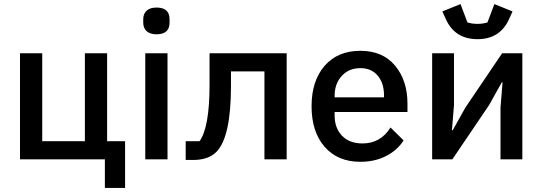

<svg xmlns="http://www.w3.org/2000/svg" viewBox="-20 -781 2658 941"><path d="M494 140V0H78V-520H187V-89H396V-520H505V-89H593V140Z M747 -613Q715 -613 698.5 -628.5Q682 -644 682 -670V-687Q682 -713 698.5 -728.5Q715 -744 747 -744Q811 -744 811 -687V-670Q811 -613 747 -613ZM692 0V-520H801V0Z M890 3V-89H958Q1007 -157 1007 -365V-520H1385V0H1276V-431H1112V-360Q1112 -108 1040 -36Q1001 3 927 3Z M1746 12Q1635 12 1571 -61.5Q1507 -135 1507 -260Q1507 -385 1571 -458.5Q1635 -532 1746 -532Q1856 -532 1916.5 -459Q1977 -386 1977 -273V-232H1620V-215Q1620 -154 1656 -116Q1692 -78 1757 -78Q1845 -78 1894 -156L1958 -93Q1928 -45 1872.5 -16.5Q1817 12 1746 12ZM1746 -447Q1690 -447 1655 -409Q1620 -371 1620 -311V-304H1862V-314Q1862 -374 1831 -410.5Q1800 -447 1746 -447Z M2098 0V-520H2205V-266L2195 -143H2199L2261 -254L2441 -520H2540V0H2433V-254L2443 -377H2439L2377 -266L2197 0ZM2168 -681 2148 -725 2237 -761 2271 -671Q2294 -664 2320 -664Q2346 -664 2369 -671L2403 -761L2492 -725L2472 -681Q2427 -589 2320 -589Q2213 -589 2168 -681Z"/></svg>

Font: IBM Plex Sans Medm
Style: Regular
Weight: 500
Designer: Mike Abbink, Paul van der Laan, Pieter van Rosmalen
Foundry: Bold Monday
Version: Version 3.005